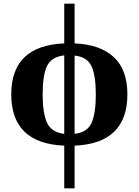

<svg xmlns="http://www.w3.org/2000/svg" viewBox="-20 -780 751 1040"><path d="M328 240H384V9Q670 -3 670 -269Q670 -402 596.5 -470.5Q523 -539 384 -545V-760H328V-545Q41 -533 41 -269Q41 -3 328 9ZM328 -55Q259 -63 235 -114.5Q211 -166 211 -269Q211 -372 234.5 -422Q258 -472 328 -480ZM384 -55V-479Q452 -472 475.5 -421.5Q499 -371 499 -269Q499 -166 476 -114.5Q453 -63 384 -55Z"/></svg>

Font: Noto Serif SemiCondensed Extra
Style: Regular
Weight: 800
Width: 4
Designer: Monotype Design Team
Foundry: Monotype Imaging Inc.
Version: Version 1.002